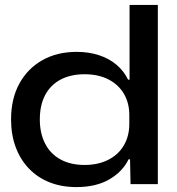

<svg xmlns="http://www.w3.org/2000/svg" viewBox="-20 -749 719 781"><path d="M291 12Q231 12 182.5 -7Q134 -26 98.5 -62.5Q63 -99 44 -150Q25 -201 25 -263Q25 -347 58.5 -408.5Q92 -470 152 -504Q212 -538 292 -538Q341 -538 382.5 -524.5Q424 -511 454 -485.5Q484 -460 501 -425H507V-729H622V0H511L509 -101H503Q479 -51 425 -19.5Q371 12 291 12ZM324 -78Q379 -78 420.5 -99Q462 -120 484 -158Q506 -196 506 -245V-281Q506 -330 484 -367.5Q462 -405 421 -426Q380 -447 324 -447Q267 -447 226 -425Q185 -403 163.5 -362Q142 -321 142 -263Q142 -207 163.5 -165Q185 -123 226 -100.5Q267 -78 324 -78Z"/></svg>

Font: Mona Sans Expanded Medium
Style: Regular
Weight: 500
Width: 7
Designer: Deni Anggara
Foundry: GitHub
Version: Version 2.000